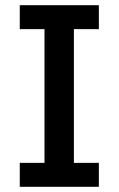

<svg xmlns="http://www.w3.org/2000/svg" viewBox="-20 -718 456 738"><path d="M56 0V-92H151V-606H56V-698H360V-606H264V-92H360V0Z"/></svg>

Font: IBM Plex Sans KR Medium
Style: Regular
Weight: 500
Designer: Mike Abbink; Paul van der Laan; Pieter van Rosmalen; Wujin Sim; Chorong Kim; Dohee Lee;
Foundry: Sandoll Inc.
Version: Version 1.001